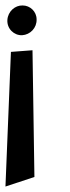

<svg xmlns="http://www.w3.org/2000/svg" viewBox="-31 -719 258 703"><path d="M-11 -36 95 -71 88 -535 9 -529ZM-4 -646C-6 -614 20 -589 50 -590C80 -592 104 -617 103 -648C103 -677 79 -699 52 -699C24 -700 -2 -677 -4 -646Z"/></svg>

Font: Charger Slice
Style: Regular
Weight: 400
Designer: Jasper
Foundry: Cannot Into Space Fonts
Version: Version 1.1